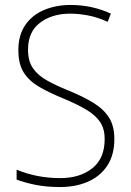

<svg xmlns="http://www.w3.org/2000/svg" viewBox="-20 -744 530 774"><path d="M441 -184Q441 -120 413 -77Q385 -34 335.5 -12Q286 10 222 10Q168 10 125 1.5Q82 -7 47 -20V-60Q85 -44 129.5 -35Q174 -26 223 -26Q302 -26 352 -65.5Q402 -105 402 -184Q402 -224 384 -251.5Q366 -279 328.5 -301.5Q291 -324 233 -348Q177 -371 137 -394.5Q97 -418 75.5 -452Q54 -486 54 -542Q54 -602 81.5 -642.5Q109 -683 157 -703.5Q205 -724 265 -724Q351 -724 427 -689L414 -656Q372 -675 334 -682Q296 -689 263 -689Q190 -689 141.5 -652.5Q93 -616 93 -544Q93 -498 112.5 -469.5Q132 -441 168 -420.5Q204 -400 254 -380Q315 -355 356.5 -329.5Q398 -304 419.5 -270Q441 -236 441 -184Z"/></svg>

Font: Noto Sans Armenian SemiCondensed ExtraLight
Style: Regular
Weight: 200
Width: 4
Designer: Monotype Design Team
Foundry: Monotype Imaging Inc.
Version: Version 2.008; ttfautohint (v1.8.4.7-5d5b)